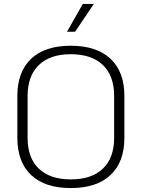

<svg xmlns="http://www.w3.org/2000/svg" viewBox="-20 -943 718 974"><path d="M68 -244V-456Q68 -579 138 -645Q208 -711 339 -711Q470 -711 540.5 -645Q611 -579 611 -456V-244Q611 -121 540.5 -55Q470 11 339 11Q208 11 138 -55Q68 -121 68 -244ZM559 -244V-456Q559 -558 502 -613Q445 -668 339 -668Q234 -668 177 -613Q120 -558 120 -456V-244Q120 -142 177 -87.5Q234 -33 339 -33Q445 -33 502 -87.5Q559 -142 559 -244ZM400 -923H456L361 -782H320Z"/></svg>

Font: KoHo Light
Style: Regular
Weight: 300
Version: Version 1.000; ttfautohint (v1.6)